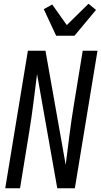

<svg xmlns="http://www.w3.org/2000/svg" viewBox="-20 -1006 541 1026"><path d="M8 0 129 -735H223L331 -125Q341 -204 351 -283Q361 -362 374 -441L422 -735H501L380 0H286L178 -610Q168 -531 158 -452Q148 -373 135 -294L87 0ZM280 -815 214 -957 259 -982 337 -872 453 -986 493 -953 378 -815Z"/></svg>

Font: Iosevka Term Oblique
Style: Regular
Weight: 400
Italic angle: -9°
Monospace: yes
Designer: Belleve Invis
Foundry: Belleve Invis
Version: Version 31.4.0